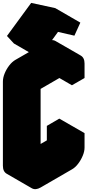

<svg xmlns="http://www.w3.org/2000/svg" viewBox="-63 -1253 646 1324"><path d="M217 -740 433 -865Q467 -885 493.5 -870Q520 -855 520 -815V-715L433 -665V-765L217 -640V-60L433 -185V-285L520 -335V-235Q520 -209 507.5 -179Q495 -149 475.5 -123.5Q456 -98 433 -85L217 40Q182 60 156 45Q130 30 130 -10V-590Q130 -617 142 -646.5Q154 -676 174 -701.5Q194 -727 217 -740ZM337 -1033 206 -853 158 -905 325 -1133 491 -1097 450 -1007ZM520 -335 433 -285 260 -385 346 -435ZM433 -285V-185L260 -285V-385ZM433 -185 217 -60 43 -160 260 -285ZM433 -765V-665L260 -765V-865ZM491 -1097 325 -1133 152 -1233 318 -1197ZM494 -870Q467 -885 433 -865L217 -740Q194 -727 174 -701.5Q154 -676 142 -646.5Q130 -617 130 -590V-10Q130 30 156 45L-17 -55Q-43 -70 -43 -110V-690Q-43 -717 -31 -746.5Q-19 -776 0.7 -801.5Q20.4 -827 43 -840L260 -965Q294.4 -985 320 -970ZM325 -1133 158 -905 -15 -1005 152 -1233ZM158 -905 206 -853 33 -953 -15 -1005Z"/></svg>

Font: Nabla Normal
Style: Regular
Weight: 400
Designer: Arthur Reinders Folmer
Version: Version 1.000